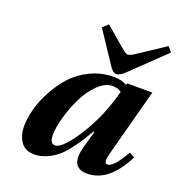

<svg xmlns="http://www.w3.org/2000/svg" viewBox="-136 -860 919 986"><g transform="rotate(20 323.5 -367.5)"><path d="M263 -720 292 -747 405 -651Q424 -634 435 -634Q447 -634 473 -651L618 -747L641 -720L461 -547Q434 -520 413 -520Q396 -520 377 -548ZM61 -108Q61 -149 74 -199Q87 -249 115.5 -303Q144 -357 183.5 -401Q223 -445 282 -473.5Q341 -502 409 -502Q452 -502 480 -485L484 -494H621L520 -115Q508 -68 531 -68Q563 -68 618 -165L647 -149Q566 12 448 12Q350 12 386 -114L411 -202H405Q384 -166 370 -144Q356 -122 330 -88.5Q304 -55 281 -36Q258 -17 225.5 -2.5Q193 12 159 12Q109 12 85 -22.5Q61 -57 61 -108ZM215 -115Q215 -68 244 -68Q285 -68 364 -194Q432 -306 467 -442Q447 -456 418 -456Q378 -456 339 -417.5Q300 -379 273.5 -324.5Q247 -270 231 -212.5Q215 -155 215 -115Z"/></g></svg>

Font: Heuristica
Style: Bold Italic
Weight: 700
Italic angle: -13°
Version: Version 1.0.2